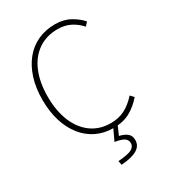

<svg xmlns="http://www.w3.org/2000/svg" viewBox="-230 -856 1080 1211"><g transform="rotate(-30 309.5 -250.0)"><path d="M362 13Q295 13 240 -13.5Q185 -40 145 -90Q105 -140 83.5 -209.5Q62 -279 62 -365Q62 -451 84 -520Q106 -589 146 -638Q186 -687 242.5 -713Q299 -739 368 -739Q431 -739 478 -712.5Q525 -686 553 -653L530 -628Q501 -662 460 -683Q419 -704 368 -704Q285 -704 225 -662.5Q165 -621 133 -545Q101 -469 101 -365Q101 -261 133 -184Q165 -107 224 -64.5Q283 -22 364 -22Q421 -22 466 -45Q511 -68 552 -114L575 -90Q534 -42 483.5 -14.5Q433 13 362 13ZM290 239 284 209Q357 204 383 189.5Q409 175 409 150Q409 125 388.5 112Q368 99 323 92L367 -2H399L366 73Q401 81 422 97.5Q443 114 443 147Q443 189 404 211.5Q365 234 290 239Z"/></g></svg>

Font: Noto Sans KR Thin Thin
Style: Regular
Weight: 250
Version: Version 2.004-H2;hotconv 1.0.118;makeotfexe 2.5.65603